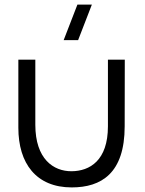

<svg xmlns="http://www.w3.org/2000/svg" viewBox="-20 -800 634 837"><path d="M292.5 17C421.5 17 523.5 -44.5 523.5 -249.5L524 -540H450.5V-249.5C450.5 -100 371 -54 292 -53.5C213 -53 134 -107 134 -256V-540H60V-243C60 -88 137.5 17 292.5 17ZM257.5 -625H320.5L380.5 -780H317.5Z"/></svg>

Font: Eudonet
Style: Regular
Weight: 400
Designer: Mikhail Sharanda
Foundry: Mikhail Sharanda
Version: Version 4.503;Glyphs 3.1.2 (3151)